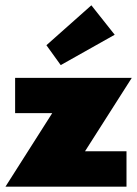

<svg xmlns="http://www.w3.org/2000/svg" viewBox="-30 -704 518 724"><path d="M199 -458.5 145 -533.5 314.5 -684 402.5 -573ZM27 -410.5H467L290.5 -133.5H447V0H-9.5L167 -277.5H27Z"/></svg>

Font: League Spartan Black
Style: Regular
Weight: 900
Foundry: The League of Moveable Type
Version: Version 2.002